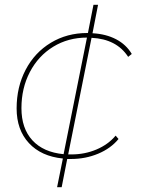

<svg xmlns="http://www.w3.org/2000/svg" viewBox="-20 -657 585 797"><path d="M527 -433 512 -421Q464 -495 360 -500L263 -16H277Q332 -16 380.5 -36.5Q429 -57 460 -94L472 -80Q440 -41 387.5 -19Q335 3 274 3H259L236 120H217L241 1Q151 -8 100 -63Q49 -118 49 -207Q49 -296 86.5 -367.5Q124 -439 191 -479.5Q258 -520 342 -520H345L368 -637H387L364 -519Q420 -516 462 -494Q504 -472 527 -433ZM244 -17 341 -501Q263 -501 201 -463Q139 -425 104 -358Q69 -291 69 -208Q69 -124 114.5 -74.5Q160 -25 244 -17Z"/></svg>

Font: Montserrat Alternates Thin
Style: Italic
Weight: 250
Italic angle: -11.3°
Designer: Julieta Ulanovsky
Foundry: Julieta Ulanovsky
Version: Version 7.200